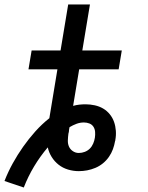

<svg xmlns="http://www.w3.org/2000/svg" viewBox="-42 -755 662 856"><path d="M64 81 -22 52Q-6 11 15 -27Q36 -65 61 -100.5Q86 -136 115 -168.5Q144 -201 178 -228L214 -446H85L99 -530H228L262 -735H359L325 -530H501L487 -446H311L284 -283Q298 -287 312 -288.5Q326 -290 339 -290Q360 -290 380.5 -285.5Q401 -281 418 -271Q435 -261 447.5 -245.5Q460 -230 466.5 -211.5Q473 -193 474.5 -172Q476 -151 472 -130Q472 -129 472 -128Q472 -127 471 -126Q468 -108 461.5 -90Q455 -72 443.5 -55.5Q432 -39 416.5 -26.5Q401 -14 383 -6.5Q365 1 346.5 4.5Q328 8 309 8Q285 8 261.5 1Q238 -6 219.5 -20.5Q201 -35 188.5 -55Q176 -75 171 -98Q137 -58 110 -13Q83 32 64 81ZM309 -73Q323 -73 336 -78Q349 -83 358.5 -92.5Q368 -102 373.5 -115Q379 -128 381 -141Q383 -154 382 -167Q381 -180 374.5 -190Q368 -200 356.5 -204.5Q345 -209 332 -209Q315 -209 299 -203Q283 -197 268 -188Q267 -183 266 -177.5Q265 -172 265 -167Q264 -165 264 -163Q264 -161 263 -159Q261 -144 260.5 -129Q260 -114 265.5 -101.5Q271 -89 283 -81Q295 -73 309 -73Z"/></svg>

Font: Iosevka Slab MdExObl
Style: Regular
Weight: 500
Width: 7
Italic angle: -9°
Monospace: yes
Designer: Belleve Invis
Foundry: Belleve Invis
Version: Version 11.1.1; ttfautohint (v1.8.3)